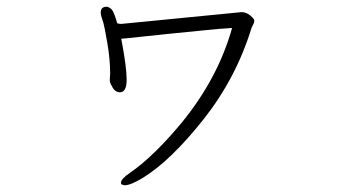

<svg xmlns="http://www.w3.org/2000/svg" viewBox="-20 -498 1040 570"><path d="M350 52 342 50Q341 50 341 49Q339 47 339 45Q339 33 366 15Q437 -34 522 -137Q628 -268 669 -415Q635 -413 585.5 -408Q536 -403 485.5 -398Q435 -393 395 -388.5Q355 -384 340 -383Q356 -299 356 -261.5Q356 -224 336 -224Q323 -224 315 -237Q307 -250 306 -257V-262L307 -280Q307 -322 298.5 -371Q290 -420 287 -430Q284 -440 281.5 -447Q279 -454 279 -461Q279 -478 297 -478Q302 -478 310 -471.5Q318 -465 328 -429Q334 -427 340 -427L697 -462Q711 -462 723 -452Q735 -442 735 -436.5Q735 -431 732 -426Q729 -421 727 -416Q681 -266 584 -143.5Q487 -21 404 30Q368 52 350 52Z"/></svg>

Font: ToneOZ-Pinyin-WenKai-Light
Style: Light
Weight: 300
Designer: Fontworks Inc.
Foundry: ToneOZ
Version: Version 0.240331